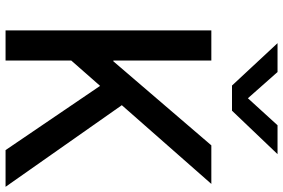

<svg xmlns="http://www.w3.org/2000/svg" viewBox="-188 -856 1043 708"><g transform="rotate(90 334.0 -501.5)"><path d="M91.6 0V-758.8H202.7V-397.5H205.6L515.5 -758.8H657.7L367.4 -428.7L668.4 0H533L296.2 -348.6L202.7 -242.2V0ZM138.7 -1002.9H245.1L341.8 -893.6L441.4 -1002.9H547.9L387.7 -835H294.9Z"/></g></svg>

Font: Gothic A1 SemiBold
Style: Regular
Weight: 600
Version: Version 2.50